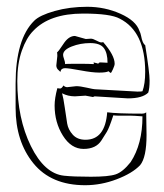

<svg xmlns="http://www.w3.org/2000/svg" viewBox="-20 -533 484 566"><path d="M254 -247 232 -251 201 -249Q180 -249 163 -258Q167 -244 171 -215.5Q175 -187 178 -169Q181 -151 194.5 -136Q208 -121 232 -121Q290 -121 296 -202Q324 -198 398 -198Q407 -198 411 -202L412 -135Q412 -69 393 -46Q370 -22 324 -4.5Q278 13 231 13Q131 13 78.5 -51.5Q26 -116 26 -215V-286Q26 -418 81 -472Q97 -488 141 -500.5Q185 -513 237 -513Q289 -513 335 -492.5Q381 -472 391 -442Q394 -437 396 -427Q400 -405 408 -400Q421 -319 421 -295.5Q421 -272 417 -260Q400 -243 357 -243L259 -249ZM149 -273 157 -272Q162 -272 167 -281Q172 -276 178 -276L205 -279Q216 -279 236 -274.5Q256 -270 259 -270L385 -263Q398 -263 400 -264Q408 -286 408 -321Q408 -440 333 -478Q306 -493 225 -493Q126 -493 78 -442Q58 -422 44.5 -384Q31 -346 31 -294Q31 -184 71 -102.5Q111 -21 169 -15Q196 -12 248 -12Q300 -12 321 -19Q342 -26 365 -55Q400 -108 400 -190Q374 -192 366 -192H330Q321 -192 314 -193Q302 -156 295 -144.5Q288 -133 279 -119Q263 -94 226.5 -94Q190 -94 165.5 -133Q141 -172 141 -222Q141 -243 149 -273ZM233 -418 248 -419Q254 -419 264 -413.5Q274 -408 278.5 -408Q283 -408 284 -409Q318 -370 318 -345Q318 -340 313 -329Q308 -318 306.5 -318Q305 -318 300 -323Q293 -319 272.5 -319Q252 -319 217.5 -325.5Q183 -332 171.5 -332Q160 -332 158 -321Q157 -322 154 -325Q146 -331 146 -340L149 -368Q149 -377 148 -378Q154 -384 159 -392L170 -408Q184 -427 201 -427ZM277 -349 297 -348Q297 -377 286 -391.5Q275 -406 246 -406Q217 -406 191.5 -396Q166 -386 166 -371Q166 -367 169 -358.5Q172 -350 172 -344Q173 -345 209 -345Q245 -345 256 -344Q257 -345 257 -346Q256 -346 256 -347V-349Q269 -346 270 -345Q270 -349 277 -349Z"/></svg>

Font: Londrina Sketch
Style: Regular
Weight: 400
Designer: Marcelo Magalhaes
Foundry: Marcelo Magalhaes
Version: Version 1.001 2011